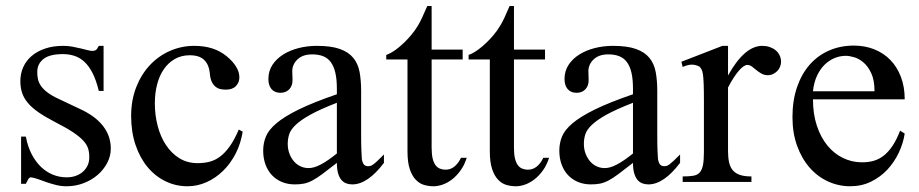

<svg xmlns="http://www.w3.org/2000/svg" viewBox="-20 -615 3106 649"><path d="M354.5 -112.8Q354.5 -87.4 342.3 -64.2Q330.1 -41 309.6 -23.4Q289.1 -5.9 262 4.4Q234.9 14.6 205.1 14.6Q187 14.6 170.2 10.5Q153.3 6.3 137.9 1Q122.6 -4.4 109.1 -9.3Q95.7 -14.2 84.5 -15.6Q79.1 -15.6 74.7 -7.8Q70.3 0 67.4 6.3H51.3V-153.3H67.4Q73.7 -119.1 87.2 -93.5Q100.6 -67.9 118.9 -50.5Q137.2 -33.2 159.2 -24.4Q181.2 -15.6 205.1 -15.6Q223.1 -15.6 237.3 -21Q251.5 -26.4 261.2 -35.4Q271 -44.4 276.4 -56.4Q281.7 -68.4 281.7 -81.5Q282.2 -98.1 278.1 -112.1Q273.9 -126 261.7 -139.4Q249.5 -152.8 227.3 -167.7Q205.1 -182.6 168.5 -201.2Q132.8 -219.7 109.6 -235.8Q86.4 -252 73 -268.6Q59.6 -285.2 54.2 -302.7Q48.8 -320.3 48.8 -340.8Q48.8 -365.7 58.3 -387.5Q67.9 -409.2 86.4 -425.3Q105 -441.4 132.1 -450.7Q159.2 -460 194.3 -460Q209.5 -460 224.4 -457.3Q239.3 -454.6 252.4 -451.4Q265.6 -448.2 275.9 -445.6Q286.1 -442.9 292 -442.9Q298.8 -442.9 303.5 -445.6Q308.1 -448.2 314 -460H330.1V-307.6H314Q305.2 -343.8 293 -367.7Q280.8 -391.6 265.6 -405.8Q250.5 -419.9 232.2 -426Q213.9 -432.1 192.9 -432.1Q147.9 -432.1 127.2 -415.8Q106.4 -399.4 106 -373.5Q105.5 -360.4 108.2 -347.9Q110.8 -335.4 118.9 -324Q127 -312.5 141.4 -301.8Q155.8 -291 179.2 -280.3L251.5 -246.1Q302.2 -222.7 328.4 -189Q354.5 -155.3 354.5 -112.8Z M800.3 -169.9Q793.9 -129.4 776.4 -95.5Q758.8 -61.5 733.6 -37.1Q708.5 -12.7 677.7 1Q647 14.6 613.8 14.6Q574.2 14.6 539.6 -2.2Q504.9 -19 479 -50Q453.1 -81.1 438.2 -125Q423.3 -168.9 423.3 -223.1Q423.3 -276.4 440.4 -320.1Q457.5 -363.8 486.6 -394.8Q515.6 -425.8 554.4 -442.9Q593.3 -460 636.7 -460Q703.6 -460 745.6 -425.3Q766.6 -408.2 777.8 -390.1Q789.1 -372.1 789.1 -353.5Q789.1 -336.4 777.6 -324.2Q766.1 -312 743.2 -312Q735.8 -312 727.1 -313.5Q718.3 -314.9 710.2 -320.6Q702.1 -326.2 696.3 -337.6Q690.4 -349.1 689 -369.1Q686.5 -395.5 670.7 -411.9Q654.8 -428.2 621.1 -428.2Q593.3 -428.2 571.3 -415.8Q549.3 -403.3 534.2 -381.6Q519 -359.9 511.2 -330.1Q503.4 -300.3 503.4 -265.6Q503.4 -226.1 512.9 -189.5Q522.5 -152.8 541 -124.8Q559.6 -96.7 586.4 -80.1Q613.3 -63.5 648.4 -63.5Q668.9 -63.5 687.7 -68.1Q706.5 -72.8 723.6 -85.4Q740.7 -98.1 756.6 -120.4Q772.5 -142.6 787.1 -177.2Z M1277.8 -64.5Q1222.7 8.3 1170.9 8.3Q1160.2 8.3 1150.6 4.9Q1141.1 1.5 1134 -6.8Q1127 -15.1 1122.8 -29.1Q1118.7 -43 1118.7 -64.5Q1089.4 -41.5 1070.1 -27.1Q1050.8 -12.7 1035.9 -4.9Q1021 2.9 1007.6 5.6Q994.1 8.3 976.6 8.3Q952.6 8.3 933.1 0.2Q913.6 -7.8 899.4 -22.7Q885.3 -37.6 877.4 -58.8Q869.6 -80.1 869.6 -106Q869.6 -130.9 878.7 -153.3Q887.7 -175.8 914.6 -198.5Q941.4 -221.2 990.2 -245.1Q1039.1 -269 1118.7 -296.4V-314.9Q1118.7 -347.2 1113.5 -369.1Q1108.4 -391.1 1098.1 -405Q1087.9 -418.9 1072.3 -425Q1056.6 -431.2 1035.2 -431.2Q1004.4 -431.2 986.8 -415.3Q969.2 -399.4 967.8 -376.5L968.8 -347.2Q969.7 -326.2 958.3 -313.7Q946.8 -301.3 928.2 -301.3Q908.7 -301.3 897.9 -313.7Q887.2 -326.2 887.2 -348.1Q887.2 -374.5 900.6 -395.3Q914.1 -416 936.8 -430.4Q959.5 -444.8 989 -452.4Q1018.6 -460 1050.8 -460Q1099.1 -460 1128.7 -449.5Q1158.2 -439 1174.3 -419.2Q1190.4 -399.4 1195.6 -371.1Q1200.7 -342.8 1200.7 -307.6V-155.3Q1200.7 -124 1201.7 -104Q1202.6 -84 1203.1 -77.1Q1205.6 -64 1210.4 -58.6Q1215.3 -53.2 1224.6 -53.2Q1229 -53.2 1232.9 -54.4Q1236.8 -55.7 1242.2 -59.6Q1247.6 -63.5 1255.9 -71.3Q1264.2 -79.1 1277.8 -92.8ZM1118.7 -267.6Q1062 -245.6 1029.1 -227.3Q996.1 -209 979 -192.4Q961.9 -175.8 957.3 -160.4Q952.6 -145 952.6 -128.9Q952.6 -111.3 958 -96.7Q963.4 -82 972.4 -71Q981.4 -60.1 993.9 -53.7Q1006.3 -47.4 1020.5 -46.9Q1039.6 -45.9 1063.7 -58.6Q1087.9 -71.3 1118.7 -96.2Z M1557.6 -81.5Q1549.8 -56.6 1536.6 -38.6Q1523.4 -20.5 1508.3 -8.8Q1493.2 2.9 1476.8 8.8Q1460.4 14.6 1445.8 14.6Q1429.7 14.6 1414.1 10.3Q1398.4 5.9 1385.7 -7.1Q1373 -20 1365.2 -43.2Q1357.4 -66.4 1357.4 -104V-414.1H1285.6V-429.2Q1305.7 -436.5 1327.9 -454.8Q1350.1 -473.1 1369.1 -495.6Q1376 -503.9 1381.3 -511.2Q1386.7 -518.6 1393.1 -529.1Q1399.4 -539.6 1406.7 -555.2Q1414.1 -570.8 1424.3 -594.7H1439V-447.3H1543.9V-414.1H1439V-115.7Q1439 -93.8 1442.4 -79.6Q1445.8 -65.4 1451.9 -57.1Q1458 -48.8 1466.1 -45.4Q1474.1 -42 1483.4 -41.5Q1501.5 -40.5 1515.4 -51.5Q1529.3 -62.5 1538.1 -81.5Z M1835.9 -81.5Q1828.1 -56.6 1814.9 -38.6Q1801.8 -20.5 1786.6 -8.8Q1771.5 2.9 1755.1 8.8Q1738.8 14.6 1724.1 14.6Q1708 14.6 1692.4 10.3Q1676.8 5.9 1664.1 -7.1Q1651.4 -20 1643.6 -43.2Q1635.7 -66.4 1635.7 -104V-414.1H1564V-429.2Q1584 -436.5 1606.2 -454.8Q1628.4 -473.1 1647.5 -495.6Q1654.3 -503.9 1659.7 -511.2Q1665 -518.6 1671.4 -529.1Q1677.7 -539.6 1685.1 -555.2Q1692.4 -570.8 1702.6 -594.7H1717.3V-447.3H1822.3V-414.1H1717.3V-115.7Q1717.3 -93.8 1720.7 -79.6Q1724.1 -65.4 1730.2 -57.1Q1736.3 -48.8 1744.4 -45.4Q1752.4 -42 1761.7 -41.5Q1779.8 -40.5 1793.7 -51.5Q1807.6 -62.5 1816.4 -81.5Z M2278.8 -64.5Q2223.6 8.3 2171.9 8.3Q2161.1 8.3 2151.6 4.9Q2142.1 1.5 2135 -6.8Q2127.9 -15.1 2123.8 -29.1Q2119.6 -43 2119.6 -64.5Q2090.3 -41.5 2071 -27.1Q2051.8 -12.7 2036.9 -4.9Q2022 2.9 2008.5 5.6Q1995.1 8.3 1977.5 8.3Q1953.6 8.3 1934.1 0.2Q1914.6 -7.8 1900.4 -22.7Q1886.2 -37.6 1878.4 -58.8Q1870.6 -80.1 1870.6 -106Q1870.6 -130.9 1879.6 -153.3Q1888.7 -175.8 1915.5 -198.5Q1942.4 -221.2 1991.2 -245.1Q2040 -269 2119.6 -296.4V-314.9Q2119.6 -347.2 2114.5 -369.1Q2109.4 -391.1 2099.1 -405Q2088.9 -418.9 2073.2 -425Q2057.6 -431.2 2036.1 -431.2Q2005.4 -431.2 1987.8 -415.3Q1970.2 -399.4 1968.8 -376.5L1969.7 -347.2Q1970.7 -326.2 1959.2 -313.7Q1947.8 -301.3 1929.2 -301.3Q1909.7 -301.3 1898.9 -313.7Q1888.2 -326.2 1888.2 -348.1Q1888.2 -374.5 1901.6 -395.3Q1915 -416 1937.7 -430.4Q1960.4 -444.8 1990 -452.4Q2019.5 -460 2051.8 -460Q2100.1 -460 2129.6 -449.5Q2159.2 -439 2175.3 -419.2Q2191.4 -399.4 2196.5 -371.1Q2201.7 -342.8 2201.7 -307.6V-155.3Q2201.7 -124 2202.6 -104Q2203.6 -84 2204.1 -77.1Q2206.5 -64 2211.4 -58.6Q2216.3 -53.2 2225.6 -53.2Q2230 -53.2 2233.9 -54.4Q2237.8 -55.7 2243.2 -59.6Q2248.5 -63.5 2256.8 -71.3Q2265.1 -79.1 2278.8 -92.8ZM2119.6 -267.6Q2063 -245.6 2030 -227.3Q1997.1 -209 1980 -192.4Q1962.9 -175.8 1958.3 -160.4Q1953.6 -145 1953.6 -128.9Q1953.6 -111.3 1959 -96.7Q1964.4 -82 1973.4 -71Q1982.4 -60.1 1994.9 -53.7Q2007.3 -47.4 2021.5 -46.9Q2040.5 -45.9 2064.7 -58.6Q2088.9 -71.3 2119.6 -96.2Z M2620.1 -406.2Q2620.1 -397.5 2616.7 -389.2Q2613.3 -380.9 2607.2 -374.8Q2601.1 -368.7 2593 -364.7Q2585 -360.8 2575.7 -360.8Q2563.5 -360.8 2554 -366.2Q2544.4 -371.6 2536.6 -378.2Q2528.8 -384.8 2521.5 -390.1Q2514.2 -395.5 2506.3 -395.5Q2494.1 -395.5 2476.8 -375.2Q2459.5 -355 2440.9 -319.3V-104Q2440.9 -83 2444.3 -66.9Q2447.8 -50.8 2456.5 -40Q2465.3 -29.3 2480.7 -23.9Q2496.1 -18.6 2520 -18.6V0H2287.6V-18.6Q2308.6 -18.6 2322.5 -20.8Q2336.4 -22.9 2344.5 -31.2Q2352.5 -39.6 2356 -56.2Q2359.4 -72.8 2359.4 -101.1V-274.4Q2359.4 -309.6 2358.6 -330.3Q2357.9 -351.1 2356.2 -362.8Q2354.5 -374.5 2351.6 -379.9Q2348.6 -385.3 2344.7 -389.6Q2334 -395.5 2321 -396.5Q2308.1 -397.5 2287.6 -388.7L2283.2 -406.2L2421.9 -460H2440.9V-359.9Q2496.6 -460 2556.6 -460Q2569.8 -460 2581.5 -456.1Q2593.3 -452.1 2601.8 -445.1Q2610.4 -438 2615.2 -428Q2620.1 -418 2620.1 -406.2Z M3038.1 -163.6Q3033.2 -130.9 3018.1 -98.9Q3002.9 -66.9 2979.5 -41.7Q2956.1 -16.6 2924.3 -1Q2892.6 14.6 2854 14.6Q2814.5 14.6 2778.8 -1.7Q2743.2 -18.1 2716.6 -48.6Q2689.9 -79.1 2674.3 -122.3Q2658.7 -165.5 2658.7 -218.8Q2658.7 -275.4 2674.1 -320.3Q2689.5 -365.2 2717 -396.5Q2744.6 -427.7 2782.7 -444.3Q2820.8 -460.9 2866.2 -460.9Q2903.3 -460.9 2934.8 -448.5Q2966.3 -436 2989.3 -412.6Q3012.2 -389.2 3025.1 -355.5Q3038.1 -321.8 3038.1 -279.3H2728Q2728 -229.5 2741.2 -189.9Q2754.4 -150.4 2776.9 -123Q2799.3 -95.7 2828.9 -81.3Q2858.4 -66.9 2891.1 -66.4Q2913.1 -65.9 2931.9 -71Q2950.7 -76.2 2966.8 -88.6Q2982.9 -101.1 2996.8 -121.8Q3010.7 -142.6 3022.5 -173.3ZM2936 -306.6Q2936 -343.8 2925.3 -366.9Q2914.6 -390.1 2899.4 -403.3Q2884.3 -416.5 2867.7 -421.4Q2851.1 -426.3 2838.9 -426.3Q2819.3 -426.3 2800.5 -418.5Q2781.7 -410.6 2766.6 -395.5Q2751.5 -380.4 2741.2 -357.9Q2731 -335.4 2728 -306.6Z"/></svg>

Font: Doulos SIL Compact
Style: Regular
Weight: 400
Designer: Walt Agee, Victor Gaultney, Peter Martin, Debbi Hosken
Foundry: SIL International
Version: Version 4.110; 2011; Maintenance release ; LnSpcTght